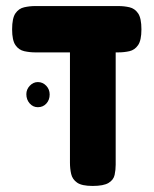

<svg xmlns="http://www.w3.org/2000/svg" viewBox="-20 -605 509 634"><path d="M97 -432Q78 -432 60 -436Q42 -440 31 -456Q20 -472 20 -508Q20 -545 31 -561Q42 -577 60 -581Q78 -585 96 -585H371Q390 -585 407.5 -581Q425 -577 436 -561Q447 -545 447 -508Q447 -472 436 -456Q425 -440 407.5 -436Q390 -432 370 -432ZM286 9Q250 9 234.5 -2Q219 -13 215 -30.5Q211 -48 211 -68V-456H362V-61Q362 -44 358.5 -27.5Q355 -11 338.5 -1Q322 9 286 9ZM105 -251Q89 -251 78 -263.5Q67 -276 67 -294Q67 -310 78.5 -322Q90 -334 105 -334Q121 -334 132.5 -322Q144 -310 144 -293Q144 -275 133 -263Q122 -251 105 -251Z"/></svg>

Font: Fredoka Condensed SemiBold
Style: Regular
Weight: 600
Width: 3
Designer: Ben Nathan
Foundry: Milena B. Brandão, Ben Nathan
Version: Version 2.001